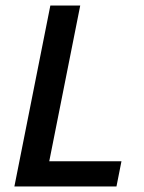

<svg xmlns="http://www.w3.org/2000/svg" viewBox="-20 -674 521 694"><path d="M32 0 162 -654H270L158 -91H419L401 0Z"/></svg>

Font: Source Sans Pro SemiBold
Style: Italic
Weight: 600
Italic angle: -11°
Designer: Paul D. Hunt
Foundry: Adobe Systems Incorporated
Version: Version 1.095;hotconv 1.0.109;makeotfexe 2.5.65596